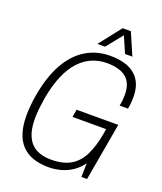

<svg xmlns="http://www.w3.org/2000/svg" viewBox="-158 -970 915 1083"><g transform="rotate(20 299.5 -428.0)"><path d="M264 12Q155 12 101 -46Q47 -104 47 -220Q47 -248 50 -280.5Q53 -313 59 -348Q80 -465 124 -542.5Q168 -620 232.5 -659Q297 -698 377 -698Q427 -698 464.5 -687Q502 -676 527.5 -654Q553 -632 566 -599.5Q579 -567 579 -523Q579 -507 577.5 -489.5Q576 -472 572 -452H522Q526 -470 527.5 -487Q529 -504 529 -518Q529 -554 519 -579.5Q509 -605 489.5 -621Q470 -637 441 -645Q412 -653 374 -653Q328 -653 286.5 -636Q245 -619 210.5 -582.5Q176 -546 151 -488.5Q126 -431 111 -350Q108 -327 105 -308Q102 -289 100.5 -273.5Q99 -258 98.5 -244.5Q98 -231 98 -219Q98 -154 117.5 -112.5Q137 -71 173.5 -52Q210 -33 261 -33Q334 -33 379.5 -60Q425 -87 451 -140Q477 -193 491 -271L496 -301H294L302 -347H552L491 0H457L459 -83Q436 -50 403.5 -28.5Q371 -7 335 2.5Q299 12 264 12ZM285 -736 389 -868H438L495 -736H451L400 -854H426L331 -736Z"/></g></svg>

Font: Archivo Condensed Thin
Style: Italic
Weight: 250
Width: 3
Italic angle: -10°
Designer: Hector Gatti
Foundry: Omnibus-Type
Version: Version 2.001